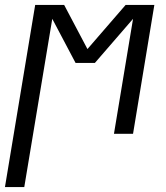

<svg xmlns="http://www.w3.org/2000/svg" viewBox="-56 -540 670 775"><path d="M-36 215 86 -520H203L297 -342L451 -520H567L481 0H404L481 -464L327 -286H249L155 -464L42 215Z"/></svg>

Font: Iosevka QP
Style: Italic
Weight: 400
Italic angle: -9°
Designer: Belleve Invis
Foundry: Belleve Invis
Version: Version 20.0.0; ttfautohint (v1.8.4)